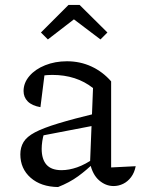

<svg xmlns="http://www.w3.org/2000/svg" viewBox="-20 -744 567 774"><path d="M438 6Q406 6 379.5 -17Q353 -40 343 -86L355 -389Q288 -442 191 -442Q172 -442 153 -439.5Q134 -437 117 -432L161 -455L143 -312Q109 -318 92 -335Q75 -352 75 -377Q75 -410 98.5 -437.5Q122 -465 162 -481Q202 -497 250 -497Q303 -497 348.5 -476Q394 -455 428 -416V-69L527 -74Q522 -48 508.5 -30Q495 -12 476.5 -3Q458 6 438 6ZM214 10Q145 9 103.5 -27.5Q62 -64 62 -122Q62 -150 75 -171.5Q88 -193 121 -210.5Q154 -228 215 -246.5Q276 -265 371 -288V-240L132 -194L158 -207Q153 -192 150.5 -175Q148 -158 148 -144Q148 -102 167.5 -80Q187 -58 228 -58Q258 -58 291 -69.5Q324 -81 361 -107V-90Q330 -59 295 -33.5Q260 -8 214 10ZM301 -724 413 -613 385 -585 278 -666 173 -585 145 -613 256 -724Z"/></svg>

Font: Piazzolla Thin
Style: Regular
Weight: 400
Version: Version 2.001